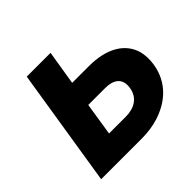

<svg xmlns="http://www.w3.org/2000/svg" viewBox="-136 -669 810 810"><g transform="rotate(-45 268.5 -264.0)"><path d="M36 0H278C314 0 348 -5 377 -14C454 -38 520 -91 535 -186C539 -214 538 -239 532 -262C511 -334 441 -374 337 -374H237L262 -528H120ZM196 -113 219 -260H319C372 -260 402 -237 394 -186C386 -136 347 -113 296 -113Z"/></g></svg>

Font: Asimov Pro
Style: BdObl
Weight: 700
Designer: Google
Version: Version 2.000980; 2014